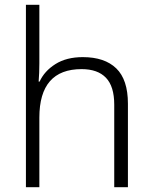

<svg xmlns="http://www.w3.org/2000/svg" viewBox="-20 -780 636 800"><path d="M144 -760V-516Q144 -476 141 -440H145Q165 -484 211 -513Q257 -542 325 -542Q416 -542 464.5 -495Q513 -448 513 -348V0H456V-344Q456 -420 421.5 -456Q387 -492 320 -492Q144 -492 144 -290V0H88V-760Z"/></svg>

Font: BC Sans Light
Style: Regular
Weight: 300
Designer: Monotype Design Team
Foundry: Monotype Imaging Inc.
Version: Version 2.000;GOOG;noto-source:20170915:90ef993387c0